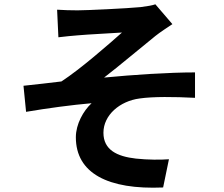

<svg xmlns="http://www.w3.org/2000/svg" viewBox="-20 -810 1040 891"><path d="M245 -765 251 -637C283 -641 316 -644 341 -646C382 -650 505 -656 546 -659C484 -604 354 -490 265 -432C212 -426 142 -417 89 -412L101 -291C201 -308 313 -323 405 -331C367 -296 332 -234 332 -173C332 -6 481 71 737 60L764 -71C726 -68 667 -68 611 -74C522 -84 460 -115 460 -194C460 -276 536 -341 628 -353C689 -362 789 -361 885 -356V-474C763 -474 597 -463 463 -450C532 -503 630 -586 701 -643C722 -660 759 -684 780 -698L701 -790C687 -785 664 -781 632 -777C571 -771 383 -762 340 -762C306 -762 277 -763 245 -765Z"/></svg>

Font: Noto Sans CJK TC
Style: Bold
Weight: 700
Designer: Ryoko NISHIZUKA 西塚涼子 (kana, bopomofo & ideographs); Paul D. Hunt (Latin, Greek & Cyrillic); Sandoll Communications 산돌커뮤니
Foundry: Adobe
Version: Version 2.004;hotconv 1.0.118;makeotfexe 2.5.65603